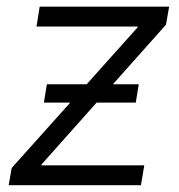

<svg xmlns="http://www.w3.org/2000/svg" viewBox="-20 -542 524 562"><path d="M5.4 0 14.2 -50.3 382.8 -461.9 383.3 -464.4H86.9L96.2 -522.5H475.1L465.8 -469.7L101.1 -60.1L100.6 -58.1H402.3L392.6 0ZM108.4 -241.7 117.2 -295.4H386.2L377.4 -241.7Z"/></svg>

Font: Inter 28pt Light
Style: Italic
Weight: 300
Italic angle: -9.3988°
Designer: Rasmus Andersson
Foundry: rsms
Version: Version 4.001;git-66647c0bb